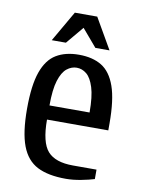

<svg xmlns="http://www.w3.org/2000/svg" viewBox="-80 -736 599 802"><g transform="rotate(10 220.0 -335.0)"><path d="M255 10Q180 10 134 -13.5Q88 -37 66.5 -93.5Q45 -150 45 -250Q45 -350 65 -406.5Q85 -463 124 -486.5Q163 -510 220 -510Q278 -510 316.5 -486.5Q355 -463 375 -406.5Q395 -350 395 -250V-220H135Q135 -123 167.5 -86.5Q200 -50 275 -50H375V-10Q353 -3 319 3.5Q285 10 255 10ZM135 -280H305Q305 -348 293 -386Q281 -424 262 -439.5Q243 -455 220 -455Q198 -455 178.5 -439.5Q159 -424 147 -386Q135 -348 135 -280ZM97 -550 172 -680H267L342 -550H282L219 -624L157 -550Z"/></g></svg>

Font: Cuprum
Style: Regular
Weight: 400
Designer: Jovanny Lemonad
Foundry: Jovanny Lemonad
Version: Version 3.000